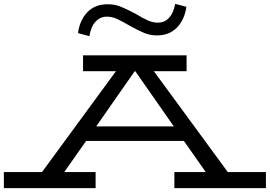

<svg xmlns="http://www.w3.org/2000/svg" viewBox="-28 -972 1394 992"><path d="M1346 -83V0H873V-83H1035L922 -244H417L304 -83H466V0H-8V-83H189L571 -604H401V-686H936V-604H767L1149 -83ZM870 -319 671 -604H668L469 -319ZM646 -837Q603 -862 577 -874Q551 -886 524 -886Q490 -886 466 -860.5Q442 -835 434 -785L375 -801Q384 -868 423.5 -909Q463 -950 527 -950Q565 -950 596 -937.5Q627 -925 674 -900Q710 -878 736 -866.5Q762 -855 787 -855Q823 -855 846 -880.5Q869 -906 877 -952L935 -937Q926 -871 886.5 -830Q847 -789 784 -789Q749 -789 719 -801Q689 -813 646 -837Z"/></svg>

Font: BioRhyme Expanded
Style: Regular
Weight: 400
Width: 7
Designer: Aoife Mooney
Foundry: Aoife Mooney Type
Version: Version 1.000